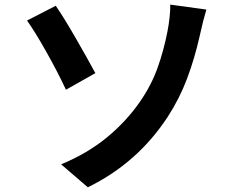

<svg xmlns="http://www.w3.org/2000/svg" viewBox="-20 -753 1017 815"><path d="M574.5 -321.8Q622.8 -391.8 649 -465.6Q675.3 -539.3 690.7 -618.9Q696.8 -649.4 700.1 -681.3Q703.4 -713.1 702.6 -733.4L856 -712.4Q841.8 -665.3 827.9 -601.3Q806.6 -506.1 774.4 -420.3Q742.2 -334.5 692.4 -257.8Q564 -61 352.8 42L239.5 -55.4Q352.3 -102.3 434.8 -170.5Q517.3 -238.8 574.5 -321.8ZM384.8 -442.6 260 -372.1Q223.4 -450.2 175.5 -535Q127.7 -619.9 94.7 -665.8L216.6 -728.5Q248.8 -682.4 299.8 -594Q350.8 -505.6 384.8 -442.6Z"/></svg>

Font: Min Sans VF VF
Style: Regular
Weight: 400
Designer: Jinseong-Kim, NotoSansCJK, Nunito
Foundry: Jinseong-Kim
Version: Version 1.420;Glyphs 3.1.2 (3151)